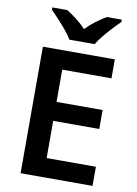

<svg xmlns="http://www.w3.org/2000/svg" viewBox="-100 -1002 759 1067"><g transform="rotate(10 279.0 -469.0)"><path d="M499 0H93V-714H499V-607H221V-425H481V-318H221V-108H499ZM231 -778Q218 -801 195.5 -828Q173 -855 149 -880.5Q125 -906 107 -925V-938H191Q218 -921 247 -899Q276 -877 301 -850Q327 -877 357 -899.5Q387 -922 414 -938H499V-925Q480 -907 456 -881Q432 -855 409.5 -828Q387 -801 374 -778Z"/></g></svg>

Font: Noto Sans Gurmukhi UI SemiBold
Style: Regular
Weight: 600
Designer: Jelle Bosma - Monotype Design Team
Foundry: Monotype Imaging Inc.
Version: Version 2.004; ttfautohint (v1.8.4.7-5d5b)